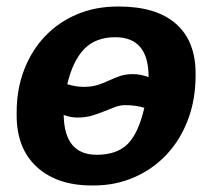

<svg xmlns="http://www.w3.org/2000/svg" viewBox="-20 -558 651 588"><path d="M579 -327Q579 -253 555.5 -191Q532 -129 490 -84.5Q448 -40 391 -15Q334 10 267 10H261Q155 10 93 -46.5Q31 -103 31 -205V-214Q31 -285 54 -344.5Q77 -404 118 -447Q159 -490 215.5 -514Q272 -538 340 -538H344Q459 -538 519 -485Q579 -432 579 -333ZM435 -323Q435 -444 333 -444Q273 -444 238 -408Q203 -372 186 -300Q213 -292 236 -292Q262 -292 280 -298Q298 -304 314 -311.5Q330 -319 347 -325Q364 -331 388 -331Q409 -331 435 -322ZM217 -198Q196 -198 175 -206Q177 -84 276 -84Q338 -84 371 -117Q404 -150 422 -228Q395 -236 364 -236Q347 -236 331.5 -230Q316 -224 299 -217Q282 -210 262 -204Q242 -198 217 -198Z"/></svg>

Font: Libra Sans Modern
Style: Bold Italic
Weight: 700
Italic angle: -12°
Foundry: Stefan Peev, Context Ltd
Version: Version 1.000